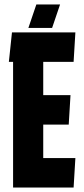

<svg xmlns="http://www.w3.org/2000/svg" viewBox="-20 -846 380 866"><path d="M108 -720 144 -826H251L215 -720ZM39 0V-567H20L34 -700H320L312 -567H175V-417H298L290 -284H175V-133H320L312 0Z"/></svg>

Font: Karantina
Style: Bold
Weight: 700
Designer: Rony Koch
Foundry: Rony Koch
Version: Version 1.000; ttfautohint (v1.8.3)